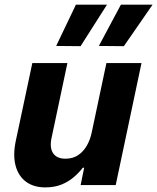

<svg xmlns="http://www.w3.org/2000/svg" viewBox="-20 -804 683 834"><path d="M176.6 10Q126.2 10 92.9 -14.7Q59.6 -39.4 47.6 -84.7Q35.6 -130 48.6 -192.2L120.4 -530H272.8L203.6 -203.4Q195 -161 211.1 -137.8Q227.2 -114.6 264.2 -114.6Q296.6 -114.6 319.7 -130.3Q342.8 -146 357.4 -171.8Q372 -197.6 378.2 -227.8L442.2 -530H594.6L482.6 0H330.2L345.6 -75.4H339.6Q324 -55 301.2 -35.1Q278.4 -15.2 247.7 -2.6Q217 10 176.6 10ZM444.8 -783.8 330 -603.4 224 -604.4 309.8 -783.8ZM642.8 -783.8 518 -603.4 409.4 -604.4 505.2 -783.8Z"/></svg>

Font: Be Vietnam Pro Variable Thin
Style: Italic
Weight: 100
Italic angle: -12°
Designer: Lam Bao, Tony Le, Vietanh Nguyen
Foundry: Yellow Type Foundry
Version: Version 1.002